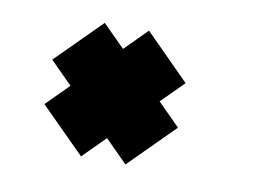

<svg xmlns="http://www.w3.org/2000/svg" viewBox="-46 -604 592 436"><g transform="rotate(10 250.0 -386.0)"><path d="M266 -231 61 -436.5 164 -539.5 369 -334ZM163.5 -231.5 61 -334 266 -539.5 368.5 -436.5Z"/></g></svg>

Font: Bodoni Moda 9pt ExtraBold
Style: Italic
Weight: 800
Italic angle: -13°
Designer: Owen Earl
Foundry: indestructible type
Version: Version 2.004